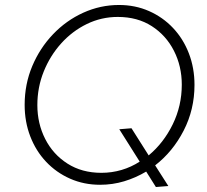

<svg xmlns="http://www.w3.org/2000/svg" viewBox="-20 -731 832 771"><path d="M606 20 567 -42Q525 -17 478.5 -3Q432 11 382 11Q317 11 261.5 -13.5Q206 -38 165 -81.5Q124 -125 101.5 -183.5Q79 -242 79 -310Q79 -393 109.5 -465.5Q140 -538 193 -593.5Q246 -649 314.5 -680Q383 -711 458 -711Q523 -711 578.5 -686.5Q634 -662 675 -618.5Q716 -575 738.5 -516.5Q761 -458 761 -390Q761 -291 717.5 -206.5Q674 -122 603 -67L656 16ZM387 -37Q429 -37 468 -48.5Q507 -60 541 -82L459 -212L508 -216L577 -107Q637 -157 673.5 -231.5Q710 -306 710 -391Q710 -465 678.5 -527Q647 -589 589.5 -626Q532 -663 453 -663Q387 -663 328.5 -634.5Q270 -606 225.5 -556.5Q181 -507 155.5 -443.5Q130 -380 130 -309Q130 -235 161.5 -173Q193 -111 251 -74Q309 -37 387 -37Z"/></svg>

Font: Red Hat Text
Style: Italic
Weight: 300
Italic angle: -12°
Designer: Pentagram, MCKL
Foundry: Pentagram, MCKL
Version: Version 1.023